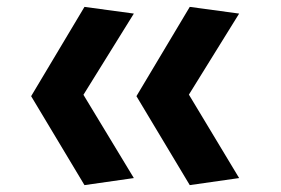

<svg xmlns="http://www.w3.org/2000/svg" viewBox="-20 -546 818 558"><path d="M369 -28.5 222.5 -270.5 369 -506.5 225.5 -526 70.5 -266.5 225.5 -8ZM376.5 -266.5 531.5 -8 675 -28.5 529 -271 675 -506.5 531.5 -526Z"/></svg>

Font: Monaspace Neon Wide
Style: Bold
Weight: 700
Width: 7
Designer: Riley Cran & the Lettermatic Team
Foundry: Lettermatic
Version: Version 1.000 (Monaspace Neon)